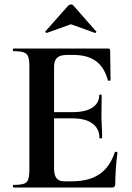

<svg xmlns="http://www.w3.org/2000/svg" viewBox="-20 -843 592 863"><path d="M483 0H41Q38 0 38 -6Q38 -12 41 -12Q72 -12 87 -17Q102 -22 107 -37Q112 -52 112 -81V-544Q112 -573 107 -587.5Q102 -602 87 -607.5Q72 -613 41 -613Q38 -613 38 -619Q38 -625 41 -625H465Q475 -625 475 -616L477 -483Q477 -481 472 -480Q467 -479 465 -482Q449 -541 411 -568.5Q373 -596 311 -596H281Q261 -596 248 -590.5Q235 -585 229 -573Q223 -561 223 -543V-85Q223 -66 228 -53Q233 -40 243 -34Q253 -28 269 -28H302Q380 -28 427 -60Q474 -92 496 -159Q497 -162 502.5 -160.5Q508 -159 508 -157Q504 -128 501 -88.5Q498 -49 498 -15Q498 0 483 0ZM427 -223Q427 -264 396 -287.5Q365 -311 305 -311H170V-339H306Q365 -339 395.5 -359.5Q426 -380 426 -415Q426 -418 431.5 -418Q437 -418 437 -415Q437 -382 436.5 -363.5Q436 -345 436 -325Q436 -300 437.5 -276Q439 -252 439 -223Q439 -221 433 -221Q427 -221 427 -223ZM184 -702 287 -818Q292 -823 299 -823Q306 -823 310 -818L412 -702Q415 -701 412 -697.5Q409 -694 407 -695L299 -734L190 -695Q189 -694 185.5 -697.5Q182 -701 184 -702Z"/></svg>

Font: Cormorant Garamond Light
Style: Bold
Weight: 700
Version: Version 4.001